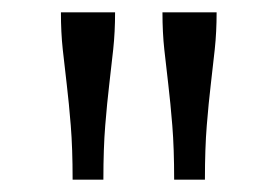

<svg xmlns="http://www.w3.org/2000/svg" viewBox="-20 -760 450 312"><path d="M167 -740H79Q79 -707 82 -679.5Q85 -652 88.5 -622.5Q92 -593 95 -556Q98 -519 98 -468H148Q148 -519 151 -556Q154 -593 157.5 -622.5Q161 -652 164 -680Q167 -708 167 -740ZM332 -740H244Q244 -707 247 -679.5Q250 -652 253.5 -622.5Q257 -593 260 -556Q263 -519 263 -468H313Q313 -519 316 -556Q319 -593 322.5 -622.5Q326 -652 329 -680Q332 -708 332 -740Z"/></svg>

Font: Roboto Serif 20pt Light
Style: Regular
Weight: 300
Version: Version 1.008